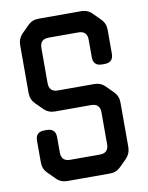

<svg xmlns="http://www.w3.org/2000/svg" viewBox="-83 -787 662 856"><g transform="rotate(-10 248.0 -358.5)"><path d="M355 -516V-595Q355 -635 315 -635H181Q141 -635 141 -595V-436Q141 -396 181 -396H345Q374 -396 394 -376L426 -344Q446 -324 446 -295V-93Q446 -64 426 -43L394 -11Q374 9 345 9H152Q123 9 103 -11L70 -44Q50 -64 50 -93V-191Q50 -231 90 -231H101Q141 -231 141 -191V-122Q141 -82 181 -82H315Q355 -82 355 -122V-266Q355 -306 315 -306H152Q122 -306 102 -326L70 -358Q50 -378 50 -407V-624Q50 -653 70 -674L102 -706Q122 -726 151 -726H345Q374 -726 394 -705L426 -673Q446 -653 446 -624V-516Q446 -476 406 -476H395Q355 -476 355 -516Z"/></g></svg>

Font: ZCOOL QingKe HuangYou
Style: Regular
Weight: 400
Version: Version 1.000